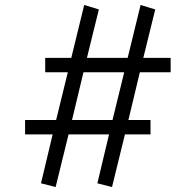

<svg xmlns="http://www.w3.org/2000/svg" viewBox="-20 -738 789 773"><path d="M162 -447V-505H267L319 -718L378 -700L330 -505H494L546 -718L605 -700L557 -505H667V-447H543L497 -255H586V-197H483L431 15L372 0L419 -197H256L204 15L145 0L192 -197H81V-255H206L253 -447ZM316 -447 270 -255H433L480 -447Z"/></svg>

Font: Strong
Style: Regular
Weight: 400
Designer: Roman Shchyukin (Gaslight Type Foundry)
Foundry: Cyreal (www.cyreal.org)
Version: Version 1.001